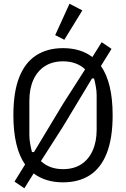

<svg xmlns="http://www.w3.org/2000/svg" viewBox="-20 -969 678 1033"><path d="M319 12Q272 12 232.5 0Q193 -12 161 -36L111 44L58 8L115 -84Q84 -128 68 -194.5Q52 -261 52 -349Q52 -474 83.5 -553.5Q115 -633 175 -671.5Q235 -710 319 -710Q366 -710 406 -698Q446 -686 477 -662L527 -742L580 -706L523 -614Q554 -570 570 -504Q586 -438 586 -349Q586 -225 554.5 -145Q523 -65 463.5 -26.5Q404 12 319 12ZM319 -639Q262 -639 221.5 -613Q181 -587 159.5 -539.5Q138 -492 138 -427V-241Q138 -219 143 -192Q148 -165 152 -151H163L319 -410L438 -596Q416 -617 386 -628Q356 -639 319 -639ZM319 -59Q377 -59 417 -85Q457 -111 478.5 -159Q500 -207 500 -271V-457Q500 -480 495 -506.5Q490 -533 486 -547H475L319 -288L200 -102Q223 -81 252.5 -70Q282 -59 319 -59ZM423 -913 326 -755 277 -780 354 -949Z"/></svg>

Font: IBM Plex Sans Condensed
Style: Regular
Weight: 400
Width: 3
Designer: Mike Abbink, Paul van der Laan, Pieter van Rosmalen
Foundry: Bold Monday
Version: Version 3.201